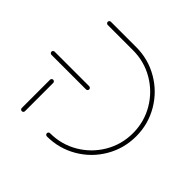

<svg xmlns="http://www.w3.org/2000/svg" viewBox="-136 -654 788 788"><g transform="rotate(45 258.0 -259.5)"><path d="M86.3 -183Q90 -183 92.8 -180.2Q95.6 -177.4 95.6 -173.7V-9.6Q95.6 -5.9 93 -3.1Q90.4 -0.4 86.3 -0.4Q82.6 -0.4 79.8 -3.1Q77 -5.9 77 -9.6V-173.7Q77 -177.4 79.8 -180.2Q82.6 -183 86.3 -183ZM218.9 -259.3Q218.9 -255.6 216.1 -252.8Q213.3 -250 209.6 -250H9.3Q5.2 -250 2.4 -252.8Q-0.4 -255.6 -0.4 -259.3Q-0.4 -263 2.4 -265.7Q5.2 -268.5 9.3 -268.5H209.6Q213.3 -268.5 216.1 -265.7Q218.9 -263 218.9 -259.3ZM223 -9.3Q223 -13.3 225.7 -15.9Q228.5 -18.5 232.2 -18.5Q297.8 -18.5 353 -50.9Q408.1 -83.3 440.6 -138.5Q473 -193.7 473 -259.3Q473 -324.8 440.6 -380Q408.1 -435.2 353 -467.6Q297.8 -500 232.2 -500H85.6Q81.9 -500 79.1 -502.8Q76.3 -505.6 76.3 -509.3Q76.3 -513.3 79.1 -515.9Q81.9 -518.5 85.6 -518.5H232.2Q302.6 -518.5 362.2 -483.7Q421.9 -448.9 456.7 -389.3Q491.5 -329.6 491.5 -259.3Q491.5 -188.9 456.7 -129.3Q421.9 -69.6 362.2 -34.8Q302.6 0 232.2 0Q228.5 0 225.7 -2.8Q223 -5.6 223 -9.3Z"/></g></svg>

Font: 26F Galaxy Sans Hairline
Style: Regular
Weight: 50
Designer: C₂₉H₂₅N₃O₅
Version: Version 1.100